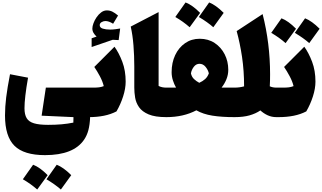

<svg xmlns="http://www.w3.org/2000/svg" viewBox="-20 -948 2607 1554"><path d="M207 -319.3Q192.4 -236.8 185.3 -175.3Q178.2 -113.8 178.2 -71.8Q178.2 -21 195.8 8.3Q213.4 37.6 255.1 50Q296.9 62.5 369.1 62.5Q428.7 62.5 478.3 58.1Q527.8 53.7 573.7 44.4L574.7 0Q448.2 -6.8 316.9 -11.7L351.1 -238.8H681.2V0H709.5Q707 62 695.3 105.5Q683.6 148.9 660.6 182.6Q575.7 307.6 344.2 307.6Q173.3 307.6 96.9 231.7Q20.5 155.8 20.5 -13.7Q20.5 -82.5 30 -159.7Q39.6 -236.8 61 -347.2ZM165 502.9Q197.8 458.5 248 385.3Q303.2 406.2 365.7 469.7Q344.2 499.5 323.2 528.3Q302.2 557.1 281.2 585.9Q228.5 539.6 165 502.9ZM356 502.9Q392.1 453.6 439 385.3Q493.7 406.7 556.6 469.7Q530.3 506.8 472.7 585.9Q426.3 544.9 356 502.9Z M787.1 -744.1Q787.1 -724.1 812 -716.3Q836.9 -708.5 870.6 -708.5Q889.6 -708.5 912.1 -711.2Q934.6 -713.9 952.6 -717.3L940.4 -623.5L892.1 -626L721.7 -567.4V-638.2L761.7 -651.9Q746.6 -665.5 737.1 -681.6Q727.5 -697.8 727.5 -717.3Q727.5 -735.4 736.6 -760Q745.6 -784.7 761.7 -808.3Q777.8 -832 799.1 -847.9Q820.3 -863.8 844.7 -863.8Q869.1 -863.8 889.4 -853.8Q909.7 -843.8 935.5 -822.3L895.5 -755.9Q860.8 -777.8 833 -777.8Q817.9 -777.8 802.5 -769Q787.1 -760.3 787.1 -744.1ZM681.2 0Q669.4 0 663.6 -8.3Q657.7 -16.6 657.7 -41V-197.8Q657.7 -222.2 663.6 -230.5Q669.4 -238.8 681.2 -238.8H737.8Q762.7 -238.8 782 -241.2Q801.3 -243.7 819.8 -251Q810.5 -289.6 788.1 -331.5Q765.6 -373.5 743.2 -406.2L906.7 -569.8Q942.9 -519.5 970 -448Q997.1 -376.5 997.1 -287.1Q997.1 -231.9 976.6 -167.7Q956.1 -103.5 922.9 -46.4Q877 -22.5 820.8 -11.2Q764.6 0 698.7 0Z M1263.7 -850.1V-252.4Q1289.6 -238.8 1326.2 -238.8H1326.7V0H1326.2Q1235.4 0 1182.9 -22.2Q1130.4 -44.4 1105.5 -80.3Q1080.6 -116.2 1073.7 -158Q1066.9 -199.7 1066.9 -238.8V-410.6Q1066.9 -495.6 1060.3 -579.8Q1053.7 -664.1 1038.1 -732.9Z M1596.2 -634.3Q1665.5 -634.3 1717.5 -599.9Q1769.5 -565.4 1798.6 -508.3Q1827.6 -451.2 1827.6 -382.8Q1827.6 -343.3 1812.7 -306.6Q1797.9 -270 1773.4 -239.3Q1795.4 -238.8 1825.9 -238.8Q1856.4 -238.8 1877.9 -238.8H1878.4V0H1877.9Q1773.4 0 1698.7 -12Q1624 -23.9 1569.3 -55.2Q1464.4 0 1326.7 0Q1314.9 0 1309.1 -8.3Q1303.2 -16.6 1303.2 -41V-197.8Q1303.2 -222.2 1309.1 -230.5Q1314.9 -238.8 1326.7 -238.8Q1346.2 -238.8 1368.9 -238.8Q1391.6 -238.8 1404.8 -239.3Q1389.6 -265.6 1379.4 -297.6Q1369.1 -329.6 1369.1 -363.8Q1369.1 -440.9 1397.9 -502Q1426.8 -563 1478 -598.6Q1529.3 -634.3 1596.2 -634.3ZM1594.7 -431.6Q1567.4 -431.6 1548.8 -407.5Q1530.3 -383.3 1525.4 -354Q1531.7 -325.7 1550.3 -308.1Q1568.8 -290.5 1592.8 -277.8Q1621.1 -290.5 1640.6 -308.3Q1660.2 -326.2 1670.4 -354.5Q1663.6 -382.8 1643.6 -407.2Q1623.5 -431.6 1594.7 -431.6ZM1398.9 -810.5Q1431.6 -855 1481.9 -928.2Q1537.1 -907.2 1599.6 -843.8Q1578.1 -814 1557.1 -785.2Q1536.1 -756.3 1515.1 -727.5Q1462.4 -773.9 1398.9 -810.5ZM1589.8 -810.5Q1626 -859.9 1672.9 -928.2Q1727.5 -906.7 1790.5 -843.8Q1764.2 -806.6 1706.5 -727.5Q1660.2 -768.6 1589.8 -810.5Z M2105.5 -834Q2166 -597.7 2166 -346.2Q2166 -322.3 2165.5 -298.1Q2165 -273.9 2163.6 -249.5Q2186.5 -238.8 2216.8 -238.8H2217.3V0H2216.8Q2178.7 0 2146 -15.1Q2113.3 -30.3 2087.4 -54.2Q2050.3 -28.8 2000.2 -14.4Q1950.2 0 1878.4 0Q1866.7 0 1860.8 -8.3Q1855 -16.6 1855 -41V-197.8Q1855 -222.2 1860.8 -230.5Q1866.7 -238.8 1878.4 -238.8Q1918.5 -238.8 1955.6 -249Q1955.6 -375.5 1939 -487.1Q1922.4 -598.6 1895.5 -696.3Z M2175.3 -682.1Q2208 -726.6 2258.3 -799.8Q2313.5 -778.8 2376 -715.3Q2354.5 -685.5 2333.5 -656.7Q2312.5 -627.9 2291.5 -599.1Q2238.8 -645.5 2175.3 -682.1ZM2366.2 -682.1Q2402.3 -731.4 2449.2 -799.8Q2503.9 -778.3 2566.9 -715.3Q2540.5 -678.2 2482.9 -599.1Q2436.5 -640.1 2366.2 -682.1ZM2217.3 0Q2205.6 0 2199.7 -8.3Q2193.8 -16.6 2193.8 -41V-197.8Q2193.8 -222.2 2199.7 -230.5Q2205.6 -238.8 2217.3 -238.8H2273.9Q2298.8 -238.8 2318.1 -241.2Q2337.4 -243.7 2356 -251Q2346.7 -289.6 2324.2 -331.5Q2301.8 -373.5 2279.3 -406.2L2442.9 -569.8Q2479 -519.5 2506.1 -448Q2533.2 -376.5 2533.2 -287.1Q2533.2 -231.9 2512.7 -167.7Q2492.2 -103.5 2459 -46.4Q2413.1 -22.5 2356.9 -11.2Q2300.8 0 2234.9 0Z"/></svg>

Font: Pinar-DS1-FD Black
Style: Regular
Weight: 900
Designer: Amin Abedi
Version: Version 2.000